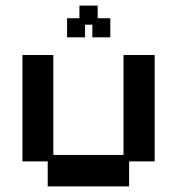

<svg xmlns="http://www.w3.org/2000/svg" viewBox="-20 -652 632 684"><path d="M150 12V-77H60V-456H170V-100H420V-456H531V-77H440V12ZM219 -519V-587H263V-632H328V-587H373V-519H309V-564H283V-519Z"/></svg>

Font: Pixelify Sans Medium
Style: Regular
Weight: 500
Designer: Stefie Justprince
Foundry: Typecalism Foundryline
Version: Version 1.000;February 13, 2025;FontCreator 15.0.0.3015 64-b